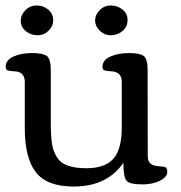

<svg xmlns="http://www.w3.org/2000/svg" viewBox="-20 -663 656 696"><path d="M382.8 -535.2Q358.4 -535.2 341.6 -551.8Q324.7 -568.4 324.7 -588.6Q324.7 -608.9 341.1 -626Q357.4 -643.1 381.6 -643.1Q405.8 -643.1 424.1 -628.4Q442.4 -613.8 442.4 -590.1Q442.4 -566.4 424.3 -550.8Q406.2 -535.2 382.8 -535.2ZM172.9 -588.9Q172.9 -568.4 156.2 -551.8Q139.6 -535.2 116 -535.2Q92.3 -535.2 73.7 -550Q55.2 -564.9 55.2 -586.9Q55.2 -608.9 72 -626Q88.9 -643.1 112.8 -643.1Q136.7 -643.1 154.8 -628.2Q172.9 -613.3 172.9 -588.9ZM164.1 -211.4Q164.1 -144.5 174.8 -116.9Q185.5 -89.4 199.2 -77.6Q227.5 -53.2 293.7 -53.2Q359.9 -53.2 390.6 -87.2Q421.4 -121.1 421.4 -200.7V-365.7Q421.4 -401.9 385.7 -404.3Q357.4 -405.8 354.5 -410.4Q351.6 -415 351.6 -420.9Q351.6 -445.3 380.1 -458Q408.7 -470.7 448 -470.7Q487.3 -470.7 501.2 -460Q515.1 -449.2 515.1 -409.2L515.6 -96.7Q515.6 -63.5 550.8 -61Q575.7 -59.6 581.1 -55.9Q586.4 -52.2 586.4 -38.8Q586.4 -25.4 570.3 -14.2Q541.5 5.4 495.4 5.4Q449.2 5.4 438.2 -8.5Q427.2 -22.5 427.2 -72.8Q368.2 13.2 246.6 13.2Q150.4 13.2 110.1 -38.6Q69.8 -90.3 69.8 -198.2V-365.7Q69.8 -401.9 35.2 -404.3Q6.3 -405.8 3.4 -410.4Q0.5 -415 0.5 -420.9Q0.5 -445.3 28.8 -458Q57.1 -470.7 96.4 -470.7Q135.7 -470.7 149.9 -460Q164.1 -449.2 164.1 -409.2Z"/></svg>

Font: Corben
Style: Regular
Weight: 400
Designer: vernon adams
Foundry: vernon adams
Version: Version 1.101